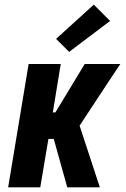

<svg xmlns="http://www.w3.org/2000/svg" viewBox="-20 -805 540 825"><path d="M15 0 103 -530H241L207 -322H218L344 -530H497L447 -455L322 -265L409 0H269L211 -208H188L153 0ZM277 -582 221 -638 383 -785 453 -715Z"/></svg>

Font: Iosevka Curly Heavy Oblique
Style: Regular
Weight: 900
Italic angle: -9°
Monospace: yes
Designer: Belleve Invis
Foundry: Belleve Invis
Version: Version 11.1.0; ttfautohint (v1.8.3)